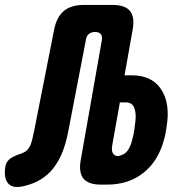

<svg xmlns="http://www.w3.org/2000/svg" viewBox="-124 -750 744 780"><path d="M154 -220Q145 -171 130 -133Q115 -95 93 -67Q71 -39 41.5 -21Q12 -3 -27 6Q-72 17 -91 -5Q-110 -27 -102 -75Q-98 -95 -81 -106.5Q-64 -118 -38 -126Q-24 -131 -15.5 -138.5Q-7 -146 -1.5 -158Q4 -170 7.5 -185.5Q11 -201 15 -220L96 -630Q106 -681 135.5 -705.5Q165 -730 216 -730H333Q384 -730 404 -705.5Q424 -681 415 -630L382 -444H411Q489 -444 526.5 -393Q564 -342 556 -259Q554 -241 551 -222Q548 -203 543 -185Q520 -97 459.5 -48.5Q399 0 311 0H286Q235 0 215 -24.5Q195 -49 204 -100L290 -588Q292 -604 285 -612Q278 -620 262 -620Q247 -620 237 -612Q227 -604 225 -588ZM332 -160Q327 -134 338.5 -122.5Q350 -111 370 -120L375 -122Q390 -129 399.5 -146Q409 -163 414 -186Q419 -203 421.5 -221.5Q424 -240 426 -257Q430 -289 421.5 -311.5Q413 -334 388 -334H363Z"/></svg>

Font: Maple Mono ExtraBold
Style: Italic
Weight: 800
Italic angle: -10°
Monospace: yes
Designer: subframe7536
Version: Version 7.200